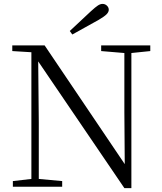

<svg xmlns="http://www.w3.org/2000/svg" viewBox="-20 -958 832 985"><path d="M446 -900Q470 -922 482.5 -930Q495 -938 506 -938Q519 -938 528.5 -929Q538 -920 538 -908Q538 -896 526.5 -884.5Q515 -873 486 -856L351 -781L338 -799ZM179 -332V-40L299 -29V0H46V-29L141 -40V-690L43 -696V-725H209L620 -116L618 -383V-686L499 -696V-725H751V-696L654 -686V7H618L176 -643Z"/></svg>

Font: GL-CurulMinamoto Light
Style: Regular
Weight: 300
Designer: Eunice (kana); Ryoko NISHIZUKA 西塚涼子 (ideographs); Frank Grießhammer (Latin, Greek & Cyrillic); Wenlong ZHANG
Foundry: Gutenberg Labo; Adobe
Version: Version 1.002